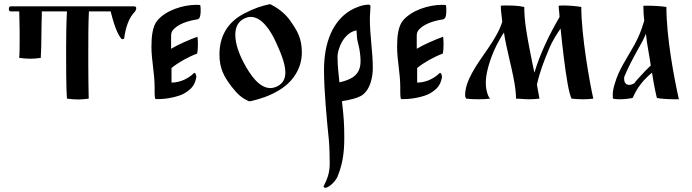

<svg xmlns="http://www.w3.org/2000/svg" viewBox="-20 -467 3274 909"><path d="M400 0C399 -48 398 -107 398 -159V-217C398 -285 398 -356 401 -413H504L512 -382C522 -347 534 -310 554 -284C557 -280 567 -281 568 -286C574 -335 590 -383 618 -411C621 -414 625 -422 625 -428C625 -433 622 -437 615 -437H30C24 -437 22 -430 22 -425C22 -419 24 -413 30 -413H71C71 -385 73 -352 73 -321V-278C73 -251 73 -215 71 -193C88 -191 103 -189 121 -189C140 -189 155 -190 173 -193C175 -223 176 -268 176 -303L177 -365C178 -385 178 -401 178 -413H297C294 -363 293 -292 293 -233C293 -169 293 -42 297 0C314 2 332 4 350 4C368 4 383 2 400 0Z M712 -54V-31C712 -24 712 1 717 2H722H734C769 2 824 -9 851 -24C884 -43 902 -62 909 -99C911 -108 905 -128 897 -120C875 -98 836 -76 792 -76V-145C823 -171 876 -200 913 -213C916 -224 917 -241 917 -258C917 -271 916 -284 915 -293C878 -280 823 -256 790 -236V-294C790 -304 791 -314 796 -321C820 -354 873 -369 913 -375C930 -377 930 -403 930 -420C930 -427 930 -434 928 -443C922 -444 915 -444 908 -444C848 -444 766 -419 725 -370C702 -343 697 -294 697 -245C697 -183 712 -120 712 -54Z M1167 12C1212 1 1254 -11 1303 -41C1368 -80 1409 -145 1409 -218C1409 -285 1389 -319 1354 -369C1328 -407 1288 -433 1262 -446C1260 -447 1259 -447 1258 -447C1256 -447 1254 -447 1252 -446C1219 -439 1184 -428 1136 -403C1057 -362 1019 -295 1019 -209C1019 -145 1039 -105 1078 -55C1103 -23 1122 -4 1158 12H1160H1162H1165ZM1294 -59C1282 -53 1271 -50 1260 -50C1208 -50 1165 -111 1134 -170C1113 -209 1094 -259 1094 -302C1094 -335 1105 -363 1134 -378C1146 -384 1156 -387 1167 -387C1219 -387 1261 -323 1286 -268C1306 -224 1331 -168 1331 -124C1331 -96 1321 -73 1294 -59Z M1587 -77C1583 -119 1578 -153 1578 -198C1578 -211 1581 -225 1586 -239C1598 -276 1626 -316 1668 -323C1669 -312 1669 -295 1671 -281L1680 -242C1684 -223 1687 -199 1687 -177C1687 -110 1642 -90 1587 -77ZM1731 -382C1731 -397 1734 -422 1734 -435C1734 -441 1731 -445 1727 -445C1696 -445 1664 -432 1638 -417C1556 -367 1514 -267 1514 -136C1514 -39 1527 99 1537 196C1540 231 1541 272 1541 307C1541 353 1529 381 1513 413C1512 414 1512 415 1512 416C1512 419 1515 422 1520 422H1523C1544 416 1569 390 1578 369C1600 315 1610 262 1610 187C1610 116 1607 84 1599 12C1633 7 1683 -4 1702 -22C1732 -48 1745 -100 1745 -145C1745 -223 1731 -296 1731 -382Z M1875 -54V-31C1875 -24 1875 1 1880 2H1885H1897C1932 2 1987 -9 2014 -24C2047 -43 2065 -62 2072 -99C2074 -108 2068 -128 2060 -120C2038 -98 1999 -76 1955 -76V-145C1986 -171 2039 -200 2076 -213C2079 -224 2080 -241 2080 -258C2080 -271 2079 -284 2078 -293C2041 -280 1986 -256 1953 -236V-294C1953 -304 1954 -314 1959 -321C1983 -354 2036 -369 2076 -375C2093 -377 2093 -403 2093 -420C2093 -427 2093 -434 2091 -443C2085 -444 2078 -444 2071 -444C2011 -444 1929 -419 1888 -370C1865 -343 1860 -294 1860 -245C1860 -183 1875 -120 1875 -54Z M2732 -434C2708 -438 2676 -441 2649 -441C2641 -441 2633 -441 2625 -440C2625 -423 2629 -405 2629 -386C2583 -308 2538 -216 2510 -123C2503 -155 2496 -189 2489 -226C2476 -293 2462 -365 2462 -434C2430 -441 2401 -441 2371 -441C2365 -441 2358 -441 2351 -440C2351 -417 2355 -391 2358 -364C2330 -276 2256 -199 2214 -120C2195 -85 2182 -50 2182 -15C2182 -10 2184 -5 2187 0C2204 2 2226 3 2246 3C2266 3 2286 2 2300 0C2300 0 2292 -10 2289 -20C2283 -39 2280 -51 2280 -77C2280 -120 2299 -188 2330 -251C2342 -274 2354 -296 2366 -313C2376 -242 2402 -153 2415 -78C2420 -49 2423 -23 2423 0C2443 0 2463 3 2483 3C2500 3 2517 2 2534 0C2530 -21 2526 -43 2522 -66C2535 -126 2555 -178 2583 -244C2594 -270 2614 -303 2634 -332C2643 -242 2655 -141 2667 -73C2673 -38 2680 -12 2686 0C2705 2 2723 3 2741 3C2757 3 2773 2 2789 0C2772 -73 2732 -300 2732 -434Z M3135 -434C3110 -438 3074 -440 3043 -440H3026C3026 -417 3027 -393 3030 -369C3018 -328 3004 -291 2982 -252C2944 -184 2910 -138 2891 -72C2884 -50 2881 -34 2881 -17C2881 -11 2881 -6 2882 0C2891 2 2901 3 2912 3C2935 3 2960 0 2975 -3C2986 -26 2994 -44 3016 -72C3032 -92 3051 -110 3067 -123C3074 -76 3082 -35 3090 -3C3111 1 3148 3 3178 3H3194C3170 -105 3135 -292 3135 -434ZM3061 -157C3044 -141 3025 -122 3005 -99C2998 -91 2988 -81 2984 -74C2976 -67 2963 -65 2956 -65C2955 -65 2948 -68 2946 -68C2941 -74 2935 -76 2935 -93V-102C2954 -148 2975 -188 3004 -240C3017 -262 3028 -283 3038 -307C3044 -249 3054 -208 3061 -157Z"/></svg>

Font: Ponomar Unicode
Style: Regular
Weight: 400
Version: 1.3